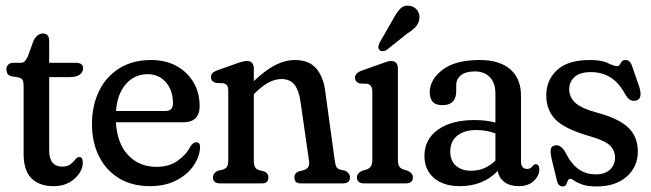

<svg xmlns="http://www.w3.org/2000/svg" viewBox="-20 -660 2344 691"><path d="M46 -381.5 21 -385.5Q9.5 -389 6.2 -396Q3 -403 3 -411.5Q3 -421 9.8 -427.5Q16.5 -434 28.5 -434H55.5Q63 -434 68.5 -439Q74 -444 80.5 -457.5L101 -514.5Q114.5 -539.5 134.5 -539.5Q157 -539.5 157 -512.5V-434H252.5Q279 -434 279 -414.5Q279 -400.5 267.2 -391.5Q255.5 -382.5 230 -382.5H157V-119Q157 -60.5 204 -60.5Q223 -60.5 233.8 -69Q244.5 -77.5 251.2 -86.2Q258 -95 265.5 -95Q278 -95 278 -74.5Q278 -43.5 248.2 -16.8Q218.5 10 173 10Q121.5 10 93.2 -18.2Q65 -46.5 65 -106V-349.5Q65 -363.5 61.8 -371Q58.5 -378.5 46 -381.5Z M698.5 -278.5Q698.5 -220 639.5 -220H397Q402 -142 442 -100.8Q482 -59.5 543 -59.5Q589 -59.5 620 -81.8Q651 -104 665.5 -133.5Q676 -148 686.5 -148Q701.5 -148 700 -127Q697 -92 674.2 -60.5Q651.5 -29 612 -9.5Q572.5 10 519.5 10Q455.5 10 408.8 -18.2Q362 -46.5 336.5 -97Q311 -147.5 311 -214Q311 -279.5 336.2 -331.8Q361.5 -384 409.2 -414Q457 -444 524 -444Q575.5 -444 614.8 -422.8Q654 -401.5 676.2 -364Q698.5 -326.5 698.5 -278.5ZM511 -393Q464.5 -393 433.2 -357.5Q402 -322 397.5 -260.5H575Q602.5 -260.5 602.5 -287.5Q602.5 -334.5 577.2 -363.8Q552 -393 511 -393Z M893.5 -413V-368Q935 -407.5 970.8 -425.8Q1006.5 -444 1041.5 -444Q1092 -444 1118 -413.8Q1144 -383.5 1150.5 -331.5L1184.5 -84.5Q1186.5 -68 1190 -60.5Q1193.5 -53 1204.5 -49.5L1222.5 -45.5Q1239.5 -36.5 1239.5 -21.5Q1239.5 0 1214.5 0H1062.5Q1039.5 0 1039.5 -21.5Q1039.5 -36.5 1054.5 -43L1072.5 -47.5Q1084 -51 1089.2 -58.8Q1094.5 -66.5 1092 -82.5L1061 -297.5Q1055.5 -335.5 1039.5 -355.5Q1023.5 -375.5 993 -375.5Q971 -375.5 948 -363.8Q925 -352 898 -325.5L893.5 -321V-84.5Q893.5 -67 897.5 -59Q901.5 -51 913 -47.5L931.5 -43Q946 -36 946 -21.5Q946 0 923 0H771.5Q746.5 0 746.5 -21.5Q746.5 -37 763.5 -45.5L781.5 -49.5Q792.5 -53 797 -60.2Q801.5 -67.5 801.5 -84.5V-331.5Q801.5 -346 797.5 -352Q793.5 -358 783.5 -360.5L756.5 -361.5Q739 -367.5 739 -382Q739 -390.5 744 -396.2Q749 -402 762.5 -407L827 -430Q843.5 -436 852.5 -438.2Q861.5 -440.5 868.5 -440.5Q893.5 -440.5 893.5 -413Z M1412 -413V-85Q1412 -68.5 1417 -61Q1422 -53.5 1432 -50L1447.5 -45.5Q1466 -36.5 1466 -22Q1466 0 1440.5 0H1290Q1264.5 0 1264.5 -22Q1264.5 -36.5 1283.5 -45.5L1299.5 -50Q1309 -53.5 1314.5 -61Q1320 -68.5 1320 -85V-329.5Q1320 -354.5 1302 -358.5L1275 -359.5Q1257.5 -365.5 1257.5 -380Q1257.5 -396.5 1281 -405.5L1345.5 -428.5Q1359.5 -433.5 1369.8 -437Q1380 -440.5 1387 -440.5Q1412 -440.5 1412 -413ZM1392.5 -587Q1406 -613.5 1420.2 -628.2Q1434.5 -643 1456.5 -638.5Q1473.5 -635.5 1482.8 -621.2Q1492 -607 1489 -591Q1486.5 -574.5 1475.2 -562.5Q1464 -550.5 1444 -538L1370.5 -479.5Q1364 -476 1357 -475.8Q1350 -475.5 1345.5 -480.5Q1340.5 -486 1341.8 -493Q1343 -500 1346.5 -507Z M1507.5 -99Q1507.5 -158.5 1556.2 -193.2Q1605 -228 1688.5 -228Q1728 -228 1763 -219V-322.5Q1763 -361.5 1743 -382.2Q1723 -403 1689 -403Q1656.5 -403 1639.2 -389.5Q1622 -376 1622 -354V-332.5Q1622 -281.5 1572 -281.5Q1548 -281.5 1537.2 -294Q1526.5 -306.5 1526.5 -327.5Q1526.5 -373 1572.2 -408.5Q1618 -444 1706.5 -444Q1778 -444 1816.5 -410.5Q1855 -377 1855 -316V-79Q1855 -52 1877.5 -52Q1889.5 -52 1896.5 -62Q1902 -69 1907.5 -69Q1921 -69 1921 -50Q1921 -27.5 1901 -8.8Q1881 10 1846.5 10Q1815.5 10 1795.5 -4.8Q1775.5 -19.5 1771.5 -45Q1718.5 10 1635 10Q1576 10 1541.8 -19.5Q1507.5 -49 1507.5 -99ZM1600.5 -115Q1600.5 -80.5 1621.5 -63Q1642.5 -45.5 1675.5 -45.5Q1725.5 -45.5 1763 -82V-180Q1747.5 -185.5 1730.5 -188.8Q1713.5 -192 1694 -192Q1651 -192 1625.8 -171.8Q1600.5 -151.5 1600.5 -115Z M2124 -32.5Q2157 -32.5 2175.2 -49.5Q2193.5 -66.5 2193.5 -92.5Q2193.5 -118 2175.8 -135.8Q2158 -153.5 2105.5 -169Q2013.5 -195 1979.8 -229.2Q1946 -263.5 1946 -317Q1946 -372 1985 -408Q2024 -444 2102.5 -444Q2145.5 -444 2167.5 -433Q2189.5 -422 2201.5 -422Q2207.5 -422 2210.5 -427.5Q2213.5 -433 2217.5 -438.5Q2221.5 -444 2231 -444Q2239 -444 2245.2 -438.8Q2251.5 -433.5 2256.5 -417.5L2281 -346.5Q2292.5 -307.5 2273 -299.5Q2249 -289.5 2231.5 -318.5Q2207 -363.5 2176.2 -382Q2145.5 -400.5 2107.5 -400.5Q2065.5 -400.5 2047 -382.2Q2028.5 -364 2028.5 -339Q2028.5 -311.5 2049.5 -291Q2070.5 -270.5 2129 -254.5Q2206 -234 2240.8 -201Q2275.5 -168 2275.5 -114.5Q2275.5 -59.5 2235.2 -24.2Q2195 11 2127 11Q2094.5 11 2075.8 4.2Q2057 -2.5 2047.2 -9.5Q2037.5 -16.5 2033 -16.5Q2026 -16.5 2023.5 -9.5Q2021 -2.5 2017.8 4.2Q2014.5 11 2005 11Q1988.5 11 1984 -11.5L1965.5 -87.5Q1960.5 -110.5 1962 -121.5Q1963.5 -132.5 1974.5 -136Q1996.5 -143 2014.5 -112.5Q2035 -70.5 2061.8 -51.5Q2088.5 -32.5 2124 -32.5Z"/></svg>

Font: Fraunces 144pt S100
Style: Regular
Weight: 400
Version: Version 1.000; ttfautohint (v1.8.3)